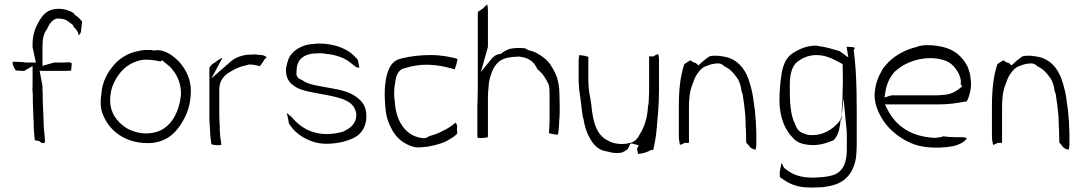

<svg xmlns="http://www.w3.org/2000/svg" viewBox="-20 -687 4923 872"><path d="M37 -406C37 -391 43 -380 52 -367C64 -366 77 -365 90 -365L128 -387V-304C128 -297 128 -291 127 -282C128 -274 129 -263 129 -253V-230C129 -221 130 -209 130 -197C131 -190 131 -181 131 -171L132 -146C133 -138 133 -129 133 -121C133 -97 136 -74 138 -50L159 -46C163 -41 172 -33 184 -40V-52C183 -76 178 -103 178 -132C178 -156 176 -182 175 -207C175 -217 174 -228 174 -239V-261C174 -264 173 -269 173 -275V-297L160 -365H267C279 -365 291 -365 302 -366H303L306 -399C304 -401 300 -404 294 -404H288C277 -403 263 -403 251 -403H226L173 -388V-476C173 -508 177 -533 193 -554C197 -561 212 -603 245 -603C248 -603 247 -603 255 -602C283 -601 298 -582 312 -573L314 -566C321 -559 337 -542 337 -528C337 -528 337 -527 338 -526C342 -531 346 -536 348 -543V-547C350 -562 351 -574 353 -589C348 -596 334 -612 320 -619L315 -627C299 -638 275 -647 245 -647C196 -647 173 -620 153 -583V-582C139 -558 128 -526 128 -489V-472L143 -403H101C95 -403 90 -404 83 -405C64 -405 45 -408 37 -406Z M441 -264C436 -237 435 -201 444 -176C472 -94 547 -37 651 -37C729 -37 777 -79 808 -133C830 -169 844 -210 846 -257C852 -322 824 -373 793 -407C784 -416 779 -421 765 -432C745 -447 713 -464 683 -458L675 -457L672 -460H639C630 -460 620 -458 609 -455H608C566 -448 527 -425 501 -396C469 -361 445 -316 441 -266ZM480 -226C480 -254 484 -279 493 -301C511 -344 541 -383 586 -403H587C600 -408 618 -416 639 -416C663 -416 686 -413 708 -408L717 -413L725 -406C737 -395 751 -388 764 -370C785 -345 802 -307 802 -262C802 -256 801 -251 801 -251V-249C796 -207 781 -162 754 -130C726 -98 693 -81 639 -81H638C605 -83 574 -92 549 -109C512 -134 482 -173 480 -226Z M931 -151C931 -142 931 -135 932 -127V-125C932 -118 934 -108 934 -97C934 -74 937 -54 940 -32C952 -28 969 -26 985 -29C985 -39 982 -53 980 -68V-69L979 -86C978 -91 978 -94 978 -95V-115C977 -128 976 -145 976 -159V-282C976 -320 997 -341 1015 -355H1016C1038 -369 1062 -383 1093 -389L1110 -394H1112C1130 -394 1145 -391 1160 -386C1163 -390 1165 -394 1169 -398L1184 -421C1187 -423 1188 -423 1191 -426C1189 -429 1183 -434 1171 -437H1165C1149 -439 1134 -441 1122 -439H1119C1081 -439 1045 -425 1024 -404H1023C1023 -404 1023 -403 1016 -397L940 -331L989 -422C989 -423 988 -422 987 -424C978 -418 967 -413 959 -405C948 -400 937 -390 931 -380Z M1279 -360C1281 -319 1309 -295 1346 -281C1394 -264 1464 -259 1517 -243H1518C1528 -239 1537 -238 1550 -231C1576 -219 1592 -202 1598 -172V-170C1600 -123 1568 -104 1542 -91L1541 -90H1540C1520 -83 1494 -79 1467 -78C1387 -78 1338 -115 1303 -157C1300 -160 1295 -163 1293 -165C1290 -168 1287 -172 1282 -173C1282 -172 1283 -172 1283 -171L1289 -145L1292 -127C1300 -113 1314 -95 1334 -79C1366 -55 1411 -32 1470 -34C1520 -36 1557 -46 1587 -61C1628 -81 1649 -123 1643 -175C1640 -214 1614 -239 1582 -257C1543 -281 1471 -287 1411 -300C1390 -305 1371 -309 1353 -323C1346 -326 1335 -329 1330 -339C1325 -347 1326 -356 1327 -364C1327 -420 1362 -445 1426 -445H1443C1449 -445 1450 -444 1456 -443C1485 -441 1514 -434 1538 -423C1563 -412 1580 -395 1595 -384C1600 -380 1607 -380 1612 -380L1605 -416C1598 -423 1589 -433 1579 -442C1552 -465 1503 -487 1441 -489H1419C1413 -488 1403 -487 1398 -487C1341 -482 1294 -448 1286 -404L1285 -403C1281 -387 1277 -374 1279 -361Z M1729 -300C1726 -269 1727 -238 1730 -203C1733 -158 1744 -127 1762 -95C1782 -59 1815 -32 1859 -20C1878 -15 1902 -19 1923 -21C1967 -29 2001 -40 2021 -54L2022 -55H2023C2039 -64 2048 -71 2057 -81L2055 -104C2058 -113 2056 -121 2049 -130C2031 -114 2011 -102 1988 -91C1971 -82 1953 -75 1930 -69C1925 -66 1916 -57 1897 -60C1817 -70 1777 -144 1773 -227C1771 -237 1770 -251 1770 -262C1770 -277 1771 -292 1774 -306C1776 -327 1780 -347 1793 -363C1802 -374 1812 -376 1821 -378C1849 -387 1882 -393 1915 -393C1972 -393 2014 -381 2045 -372C2050 -384 2055 -401 2058 -418C2057 -419 2054 -421 2050 -422C2024 -428 1987 -437 1934 -437C1890 -437 1848 -432 1809 -423C1762 -414 1744 -383 1733 -329C1732 -322 1731 -311 1729 -300Z M2148 -81C2148 -74 2148 -68 2149 -61C2162 -59 2181 -60 2196 -64V-253C2196 -267 2198 -279 2199 -291C2199 -318 2210 -356 2223 -379C2237 -403 2257 -421 2292 -426C2305 -428 2321 -430 2338 -430H2342L2344 -429C2344 -429 2346 -429 2348 -428C2383 -424 2408 -404 2421 -372C2424 -370 2428 -367 2432 -363L2441 -353H2442C2448 -346 2456 -333 2461 -324C2466 -315 2475 -303 2475 -282C2476 -268 2476 -252 2476 -237V-138C2476 -118 2474 -101 2473 -82C2483 -79 2498 -76 2513 -75C2516 -82 2518 -100 2519 -117L2520 -146L2521 -148V-153C2522 -167 2522 -181 2522 -196C2522 -214 2521 -233 2521 -253C2521 -288 2516 -322 2505 -347C2493 -375 2475 -406 2452 -423C2430 -440 2410 -453 2380 -459L2377 -460C2373 -464 2366 -467 2362 -468C2351 -469 2340 -469 2330 -469C2318 -469 2311 -468 2295 -465C2282 -460 2266 -453 2257 -444L2254 -443C2231 -439 2222 -431 2210 -417L2164 -360L2196 -474V-640C2196 -650 2195 -658 2193 -667C2185 -661 2179 -654 2173 -648L2150 -633V-281C2150 -255 2148 -225 2148 -203Z M2608 -322C2608 -292 2613 -262 2617 -233C2620 -210 2623 -184 2626 -161L2631 -142C2637 -103 2650 -72 2668 -44C2685 -20 2704 -4 2737 1H2739C2760 8 2781 10 2804 6C2814 2 2822 -3 2830 -9C2835 -16 2838 -24 2842 -33L2848 -36L2881 -27L2873 -11C2875 -3 2876 5 2878 12C2900 11 2922 3 2937 -6H2947C2953 -33 2959 -65 2962 -97C2967 -154 2973 -212 2973 -275V-415C2973 -424 2972 -432 2970 -441C2962 -440 2953 -435 2948 -431H2928V-270C2928 -263 2928 -257 2927 -249V-244C2926 -232 2927 -219 2923 -203C2920 -152 2907 -110 2886 -78C2879 -64 2868 -44 2842 -38C2804 -28 2767 -34 2744 -47C2684 -74 2672 -144 2665 -216C2660 -247 2652 -281 2652 -319V-429C2640 -433 2625 -436 2611 -437C2609 -430 2608 -420 2608 -412Z M3063 -71C3063 -56 3065 -43 3068 -29C3076 -31 3083 -34 3089 -38H3109V-197C3109 -231 3111 -271 3125 -304C3129 -316 3136 -337 3147 -352C3155 -364 3170 -383 3191 -388C3204 -394 3222 -399 3242 -399C3257 -399 3267 -389 3271 -385C3295 -375 3313 -354 3327 -334C3339 -318 3345 -296 3348 -272L3353 -260V-258C3358 -228 3362 -195 3365 -163L3366 -138C3366 -121 3367 -106 3368 -90C3368 -73 3369 -60 3369 -40L3390 -15C3395 -12 3403 -9 3412 -7C3414 -14 3415 -25 3415 -34V-78C3415 -87 3414 -97 3414 -109C3413 -117 3413 -127 3413 -135C3411 -149 3410 -166 3409 -182C3406 -200 3403 -226 3400 -246C3396 -274 3387 -306 3377 -334C3359 -378 3330 -415 3278 -428C3247 -434 3227 -437 3202 -431C3194 -426 3184 -418 3175 -411L3152 -390L3142 -399C3136 -405 3136 -398 3123 -408L3116 -412V-414L3088 -396C3071 -347 3063 -281 3063 -208Z M3520 -232C3520 -155 3545 -97 3581 -61C3595 -44 3616 -34 3646 -30C3692 -23 3728 -35 3766 -50C3781 -65 3791 -89 3795 -119L3799 -152C3797 -146 3795 -142 3793 -137L3792 -136C3766 -102 3713 -65 3647 -75H3646L3645 -76C3637 -78 3630 -81 3623 -84C3603 -92 3596 -110 3591 -123C3567 -170 3567 -236 3567 -300C3567 -340 3573 -376 3594 -400V-401H3595C3618 -421 3649 -437 3689 -437C3741 -437 3781 -408 3807 -396L3808 -318C3808 -306 3808 -295 3807 -282C3807 -250 3806 -220 3803 -186V-166L3811 -240L3825 -96C3826 -84 3826 -73 3826 -62V-7C3826 45 3812 96 3758 110C3743 114 3724 117 3705 118C3636 124 3587 115 3542 76C3538 72 3532 54 3529 54L3522 90C3521 98 3521 107 3522 117C3524 119 3528 121 3530 123C3578 158 3618 168 3692 164H3693C3701 164 3708 163 3717 163C3741 160 3764 155 3782 148C3840 124 3868 69 3870 0C3870 -10 3871 -20 3871 -28V-79C3871 -207 3873 -340 3858 -454L3857 -459C3859 -462 3862 -466 3863 -470C3857 -472 3850 -474 3843 -474H3825L3833 -426L3793 -455C3765 -463 3730 -474 3697 -478H3695C3691 -479 3689 -480 3687 -480C3644 -480 3608 -464 3577 -443C3551 -425 3538 -397 3530 -354C3524 -316 3520 -275 3520 -232ZM3799 -137C3800 -141 3801 -146 3803 -149V-169Z M3952 -255C3952 -241 3954 -229 3957 -215C3969 -171 3994 -129 4025 -99C4066 -60 4118 -28 4180 -20C4226 -14 4273 -16 4313 -24C4340 -32 4363 -43 4371 -60C4365 -62 4357 -64 4350 -64H4321C4301 -64 4283 -65 4264 -68C4252 -63 4239 -62 4226 -61H4224C4118 -66 4048 -115 4010 -191L3999 -213H4250C4290 -213 4325 -219 4360 -225L4362 -226H4371C4382 -249 4391 -279 4390 -311L4387 -340C4386 -350 4384 -358 4380 -368V-369C4372 -395 4358 -413 4341 -431C4316 -457 4280 -473 4234 -479C4203 -484 4167 -483 4146 -475H4145L4144 -474C4088 -461 4035 -431 4002 -390C3996 -384 3989 -375 3985 -367V-366C3966 -334 3954 -300 3952 -255ZM3997 -244 4001 -268C4006 -302 4017 -327 4034 -350C4043 -363 4054 -370 4063 -377C4108 -412 4193 -438 4269 -413C4296 -405 4314 -385 4326 -367C4336 -352 4343 -335 4344 -317V-316C4344 -312 4343 -309 4343 -305L4350 -295L4339 -286C4322 -272 4303 -261 4275 -257L4252 -255C4244 -254 4236 -254 4229 -254H4035C4029 -254 4026 -254 4021 -252Z M4485 -71C4485 -56 4487 -43 4490 -29C4498 -31 4505 -34 4511 -38H4531V-197C4531 -231 4533 -271 4547 -304C4551 -316 4558 -337 4569 -352C4577 -364 4592 -383 4613 -388C4626 -394 4644 -399 4664 -399C4679 -399 4689 -389 4693 -385C4717 -375 4735 -354 4749 -334C4761 -318 4767 -296 4770 -272L4775 -260V-258C4780 -228 4784 -195 4787 -163L4788 -138C4788 -121 4789 -106 4790 -90C4790 -73 4791 -60 4791 -40L4812 -15C4817 -12 4825 -9 4834 -7C4836 -14 4837 -25 4837 -34V-78C4837 -87 4836 -97 4836 -109C4835 -117 4835 -127 4835 -135C4833 -149 4832 -166 4831 -182C4828 -200 4825 -226 4822 -246C4818 -274 4809 -306 4799 -334C4781 -378 4752 -415 4700 -428C4669 -434 4649 -437 4624 -431C4616 -426 4606 -418 4597 -411L4574 -390L4564 -399C4558 -405 4558 -398 4545 -408L4538 -412V-414L4510 -396C4493 -347 4485 -281 4485 -208Z"/></svg>

Font: SolarCharger
Style: 150
Weight: 100
Designer: Mew Too
Foundry: Cannot Into Space Fonts/KineticPlasma Fonts
Version: Version 1.100